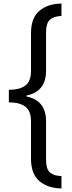

<svg xmlns="http://www.w3.org/2000/svg" viewBox="-20 -820 406 1084"><path d="M327 244Q251 243 203 203Q155 163 155 75V-136Q155 -194 123 -218Q91 -242 30 -242V-313Q91 -313 123 -337Q155 -361 155 -419V-632Q155 -720 203 -759.5Q251 -799 327 -800V-730Q284 -728 262 -709Q240 -690 240 -635V-421Q240 -303 130 -281V-275Q240 -253 240 -135V80Q240 135 262 154Q284 173 327 174Z"/></svg>

Font: Noto Sans Tamil SemiCondensed
Style: Regular
Weight: 400
Width: 4
Designer: Jelle Bosma - Monotype Design Team
Foundry: Monotype Imaging Inc.
Version: Version 2.004; ttfautohint (v1.8.4.7-5d5b)